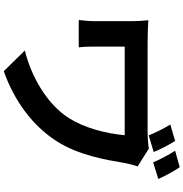

<svg xmlns="http://www.w3.org/2000/svg" viewBox="3 -910 993 1040"><g transform="rotate(90 500.0 -390.5)"><path d="M744 -842 655 -816C679 -777 697 -739 714 -699L804 -726C789 -763 767 -806 744 -842ZM886 -867 797 -842C821 -804 842 -765 860 -723L950 -751C933 -788 910 -833 886 -867ZM882 -639 785 -700C758 -695 724 -693 690 -693C619 -693 252 -693 212 -693C166 -693 121 -695 90 -697C93 -670 95 -640 95 -613C95 -566 95 -442 95 -402C95 -375 92 -350 89 -320H237C233 -351 233 -387 233 -402C233 -442 233 -538 233 -569C304 -569 649 -569 713 -569C703 -461 672 -349 621 -268C543 -144 388 -61 254 -28L366 86C526 30 662 -70 745 -200C823 -322 846 -467 864 -572C866 -585 876 -624 882 -639Z"/></g></svg>

Font: Noto Sans CJK SC
Style: Bold
Weight: 700
Designer: Ryoko NISHIZUKA 西塚涼子 (kana, bopomofo & ideographs); Paul D. Hunt (Latin, Greek & Cyrillic); Sandoll Communications 산돌커뮤니
Foundry: Adobe
Version: Version 2.004;hotconv 1.0.118;makeotfexe 2.5.65603